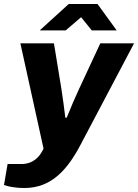

<svg xmlns="http://www.w3.org/2000/svg" viewBox="-53 -744 691 961"><path d="M146 -592H276L353 -658L406 -592H531L435 -724H291ZM70 197C207 197 287 101 351 -21L618 -527H449L341 -295C323 -256 299 -201 281 -155H274C269 -198 261 -256 254 -301L217 -527H49L165 0C146 41 113 77 54 77H-15L-33 182C-18 188 19 197 70 197Z"/></svg>

Font: Archivo ExtraBold
Style: Italic
Weight: 800
Italic angle: -10°
Designer: Hector Gatti
Foundry: Omnibus-Type
Version: Version 2.001